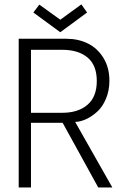

<svg xmlns="http://www.w3.org/2000/svg" viewBox="-20 -832 576 852"><path d="M128 -776.5 154.5 -811.5 247.5 -744.5 341 -812.5 366.5 -776.5 247.5 -689ZM63 -660H275Q327.5 -660 370 -639Q412.5 -618 439 -575Q465.5 -532 465.5 -473.5Q465.5 -430.5 450.5 -394.5Q435.5 -358.5 412 -337Q388.5 -315.5 362.8 -303.5Q337 -291.5 313.5 -291L478.5 0H416L258 -287H117.5V0H63ZM117.5 -331.5H256.5Q327 -331.5 368.2 -367Q409.5 -402.5 409.5 -472.5Q409.5 -542.5 368.5 -576.8Q327.5 -611 256.5 -611H117.5Z"/></svg>

Font: League Spartan Light
Style: Regular
Weight: 277
Foundry: The League of Moveable Type
Version: Version 2.002